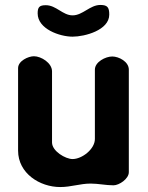

<svg xmlns="http://www.w3.org/2000/svg" viewBox="-20 -748 599 775"><path d="M117 -521C94 -521 53 -502 53 -473V-140C53 -48 141 7 223 7C267 7 303 -7 346 -7C377 -7 407 0 438 0C461 0 500 -26 500 -53V-467C500 -499 460 -520 433 -520C406 -520 363 -498 363 -467V-187C363 -146 311 -106 273 -106C244 -106 190 -138 190 -173V-460C190 -494 146 -521 117 -521ZM132 -694C132 -631 221 -600 273 -600C322 -600 421 -626 421 -689C421 -718 414 -728 385 -728C343 -728 314 -686 273 -686C233 -686 207 -727 165 -727C139 -727 132 -719 132 -694Z"/></svg>

Font: Asimov Print
Style: Regular
Weight: 500
Designer: Google
Version: Version 2.000980: 2014